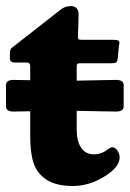

<svg xmlns="http://www.w3.org/2000/svg" viewBox="-27 -602 427 631"><path d="M225.1 -176.3Q225.1 -137.2 240 -116Q254.9 -94.7 281.7 -94.7Q305.7 -94.7 325.7 -109.9Q327.1 -110.8 329.8 -112.8Q332.5 -114.7 334.2 -115.7Q335.9 -116.7 338.1 -117.4Q340.3 -118.2 342.3 -118.2Q351.1 -118.2 358.6 -107.7Q366.2 -97.2 366.2 -84.5Q366.2 -52.7 315.9 -21.7Q265.6 9.3 211.9 9.3Q157.7 9.3 125.5 -11.7Q93.3 -32.7 82.5 -69.3Q72.3 -99.6 72.3 -156.7V-236.3Q30.3 -235.4 17.6 -235.4Q-7.3 -235.4 -7.3 -252.4V-322.3Q-7.3 -339.4 17.6 -339.4Q30.3 -339.4 72.3 -338.4V-383.8Q72.3 -396.5 62 -396.5H22.9Q5.4 -396.5 5.4 -409.7Q5.4 -423.8 6.3 -434.6Q7.3 -441.9 13.7 -446.3L170.4 -568.8Q186 -582 204.6 -582Q231.4 -582 231.4 -553.7Q231.4 -543.9 230.2 -513.7Q229 -483.4 229 -481.9Q229 -474.1 231.4 -472.7Q233.9 -471.2 243.2 -471.2H345.2Q356.9 -471.2 361.3 -469Q365.7 -466.8 365.7 -460.9Q365.7 -460.4 365 -457Q364.3 -453.6 363.8 -451.7L360.4 -413.6Q358.9 -399.9 354.7 -397Q350.6 -394 335.9 -394H234.9Q229 -394 227.1 -391.8Q225.1 -389.6 225.1 -383.8V-336.9Q258.8 -337.4 299.3 -338.4Q339.8 -339.4 354.5 -339.4Q379.4 -339.4 379.4 -322.3V-252.4Q379.4 -235.4 354.5 -235.4Q339.8 -235.4 299.3 -236.3Q258.8 -237.3 225.1 -237.8Z"/></svg>

Font: Cooper*
Style: Bold
Weight: 700
Designer: Owen Earl
Foundry: indestructible type*
Version: Version 0.001